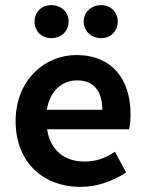

<svg xmlns="http://www.w3.org/2000/svg" viewBox="-20 -718 567 750"><path d="M294 12C360 12 421 -11 469 -42L473 -44L429 -125L424 -122C389 -99 353 -87 310 -87C232 -87 176 -131 164 -213H484L485 -217C488 -229 490 -249 490 -271C490 -407 419 -503 278 -503C154 -503 41 -404 41 -245C41 -84 149 12 294 12ZM281 -404C346 -404 379 -363 380 -289H163C175 -365 224 -404 281 -404ZM248 -634C248 -670 220 -698 180 -698C142 -698 115 -670 115 -634C115 -597 142 -569 180 -569C220 -569 248 -597 248 -634ZM440 -634C440 -670 413 -698 375 -698C336 -698 307 -670 307 -634C307 -597 336 -569 375 -569C413 -569 440 -597 440 -634Z"/></svg>

Font: Falling Sky
Style: Med
Weight: 500
Designer: Paul D. Hunt
Foundry: Adobe Systems Incorporated
Version: Version 1.02